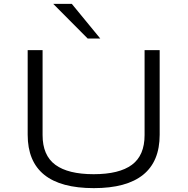

<svg xmlns="http://www.w3.org/2000/svg" viewBox="-20 -964 969 992"><path d="M465 8Q294 8 208.5 -61Q123 -130 123 -268V-705H200V-266Q200 -161 266 -112.5Q332 -64 464 -64Q596 -64 661.5 -112.5Q727 -161 727 -266V-705H805V-268Q805 -130 719.5 -61Q634 8 465 8ZM433 -765 255 -944H351L498 -765Z"/></svg>

Font: Nunito Sans 7pt Expanded Light
Style: Regular
Weight: 300
Width: 7
Designer: Vernon Adams
Foundry: Vernon Adams
Version: Version 3.101;gftools[0.9.27]